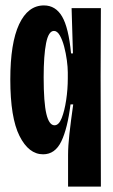

<svg xmlns="http://www.w3.org/2000/svg" viewBox="-20 -558 416 708"><path d="M231 130V13Q231 -19 236 -64.5Q241 -110 250 -173H240Q229 -84 206 -36.5Q183 11 139 11Q86 11 52 -56.5Q18 -124 18 -265Q18 -399 50.5 -468.5Q83 -538 142 -538Q185 -538 209 -497Q233 -456 242 -361H249L244 -528H352L351 -276L352 130ZM181 -96Q197 -96 207.5 -122.5Q218 -149 224 -189Q230 -229 230 -269V-291Q230 -310 226.5 -336Q223 -362 216.5 -386.5Q210 -411 200.5 -427.5Q191 -444 179 -444Q159 -444 150 -399Q141 -354 141 -273Q141 -180 151 -138Q161 -96 181 -96Z"/></svg>

Font: Bricolage Grotesque 96pt Condensed SemiBold
Style: Regular
Weight: 600
Width: 3
Designer: Mathieu Triay
Foundry: Atelier Triay
Version: Version 1.001; ttfautohint (v1.8.4.7-5d5b);gftools[0.9.33.de